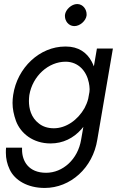

<svg xmlns="http://www.w3.org/2000/svg" viewBox="-20 -700 593 949"><path d="M301 -626C301 -624 301 -622 301 -620C301 -597 318 -572 346 -571C347 -571 348 -571 348 -571C375 -571 405 -597 408 -624C408 -626 408 -628 408 -630C408 -653 391 -679 363 -680C362 -680 361 -680 361 -680C334 -680 304 -653 301 -626ZM10 30C9 38 9 47 9 55C9 83 15 111 28 138C53 191 116 229 201 229C328 229 439 130 461 -10L538 -460H459L444 -372C441 -380 437 -388 433 -396C409 -441 367 -470 306 -470C305 -470 303 -470 302 -470C177 -470 65 -366 45 -230C43 -217 42 -203 42 -191C42 -162 48 -133 59 -102C82 -41 143 9 230 9C291 9 343 -17 382 -61C385 -65 389 -69 392 -73L381 -10C365 88 290 154 208 154C121 154 89 96 89 40C89 36 89 33 89 30ZM125 -230C141 -325 220 -395 304 -395C305 -395 307 -395 308 -395C367 -393 407 -350 419 -292C421 -281 423 -270 423 -259C423 -254 422 -250 422 -245L416 -212C412 -196 406 -181 398 -166C364 -106 306 -66 246 -66C217 -66 192 -74 173 -89C133 -119 123 -164 123 -201C123 -211 124 -220 125 -230Z"/></svg>

Font: Jost
Style: Italic
Weight: 400
Italic angle: -5°
Version: Version 3.710